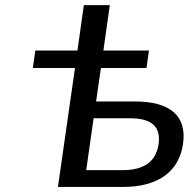

<svg xmlns="http://www.w3.org/2000/svg" viewBox="-20 -739 773 759"><path d="M466.3 0C605 0 688 -60.5 703.6 -170.9C719.2 -279.8 653.3 -337.9 514.2 -337.9H359.9L378.9 -470.2H559.1L568.8 -539.1H388.7L414.1 -718.8H311.5L286.1 -539.1H119.6L109.9 -470.2H276.4L209 0ZM350.1 -271.5H493.2C577.6 -271.5 616.7 -240.2 606.9 -169.4C596.7 -99.1 548.3 -66.4 463.9 -66.4H320.8Z"/></svg>

Font: Winston
Style: Italic
Weight: 400
Italic angle: -8.13011°
Designer: Vernon Adams, Kim Jin-seong, David Berlow, Cristiano Sobral
Foundry: The Winston Project Authors
Version: Version 3.004